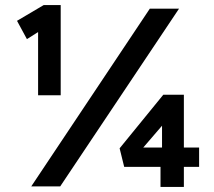

<svg xmlns="http://www.w3.org/2000/svg" viewBox="-20 -734 843 756"><path d="M130 -640 140 -614 86 -580 47 -652 152 -714H219V-359H175Q164 -359 153 -359Q142 -359 130 -359ZM103 0 570 -700H685L217 0ZM704 -153H764V-77H704V2H612V-77H469L451 -150L623 -361H704ZM618 -153V-239L544 -153Z"/></svg>

Font: Our Lexend Medium
Style: Regular
Weight: 500
Designer: Bonnie Shaver-Troup, Thomas Jockin
Foundry: Lexend
Version: Version 1.007